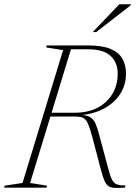

<svg xmlns="http://www.w3.org/2000/svg" viewBox="-52 -904 657 925"><path d="M309 -361Q372.5 -361 418.8 -385.5Q465 -410 490 -452.5Q515 -495 515 -548.5Q515 -603 480.5 -634.8Q446 -666.5 373 -666.5H257L254.5 -685H375Q442 -685 481.5 -668Q521 -651 538 -620.5Q555 -590 555 -550Q555 -494.5 527 -451.2Q499 -408 448.8 -381Q398.5 -354 331 -348.5V-351Q364 -350 381.2 -340.2Q398.5 -330.5 408 -309Q417.5 -287.5 426.5 -252L469 -93.5Q478.5 -56.5 487.5 -38.8Q496.5 -21 511.2 -15.8Q526 -10.5 553 -10.5L549.5 0Q518.5 2 499.8 1Q481 0 469.8 -8Q458.5 -16 450.8 -34.5Q443 -53 434.5 -85L393 -243Q381 -287.5 371.5 -308.8Q362 -330 348.5 -336.2Q335 -342.5 311.5 -342.5H164L168 -361ZM93 -22.5 174.5 -9.5 172 0H-32L-29.5 -9.5L56.5 -22.5L252 -662.5L170.5 -675.5L173 -685H295.5ZM394.5 -749.5 523 -883.5H578.5L577 -878L411.5 -749.5Z"/></svg>

Font: Newsreader 36pt ExtraLight
Style: Italic
Weight: 250
Italic angle: -17°
Designer: Hugues Gentile
Foundry: Production Type
Version: Version 1.003